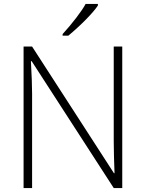

<svg xmlns="http://www.w3.org/2000/svg" viewBox="-20 -949 747 969"><path d="M296 -769H325C392 -825 451 -886 474 -921V-929H412C395 -896 343 -828 296 -777ZM99 0H142V-476C142 -514 140 -569 136 -640H140L554 0H597V-714H554V-237C554 -185 556 -132 558 -75H555L142 -714H99Z"/></svg>

Font: Kathrein 35 Thin
Style: Regular
Weight: 250
Designer: Lazydogs Typefoundry, based on Open Sans by Ascender Corporation
Foundry: Lazydogs Typefoundry
Version: Version 1.003;PS 001.003;hotconv 1.0.88;makeotf.lib2.5.64775